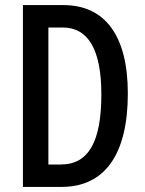

<svg xmlns="http://www.w3.org/2000/svg" viewBox="-20 -734 569 754"><path d="M482 -367C482 -593 393 -714 229 -714H70V0H222C391 0 482 -127 482 -367ZM378 -363C378 -180 329 -88 219 -88H170V-626H226C326 -626 378 -540 378 -363Z"/></svg>

Font: Noto Sans Devanagari ExtraCondensed Medium
Style: Regular
Weight: 500
Width: 2
Designer: Jelle Bosma - Monotype Design Team
Foundry: Monotype Imaging Inc.
Version: Version 2.004